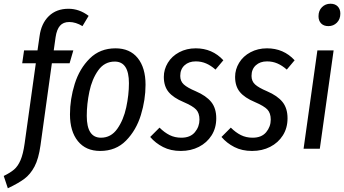

<svg xmlns="http://www.w3.org/2000/svg" viewBox="-78 -797 1844 1029"><path d="M220 -598 210 -527H315L295 -458H200L139 -18Q129 54 107 95.5Q85 137 53 161Q21 185 -36 212L-58 146Q-23 129 -2.5 111.5Q18 94 32 61.5Q46 29 54 -28L114 -458H41L51 -527H123L134 -603Q143 -671 183.5 -710.5Q224 -750 289 -750Q347 -750 397 -712L364 -657Q328 -679 293 -679Q261 -679 243.5 -659Q226 -639 220 -598Z M297 -184Q297 -266 322.5 -347.5Q348 -429 403 -483.5Q458 -538 541 -538Q618 -538 660 -486Q702 -434 702 -343Q702 -262 677 -180.5Q652 -99 597.5 -43.5Q543 12 459 12Q382 12 339.5 -40.5Q297 -93 297 -184ZM613 -351Q613 -467 537 -467Q482 -467 448.5 -420Q415 -373 401 -306Q387 -239 387 -176Q387 -59 463 -59Q517 -59 550.5 -106.5Q584 -154 598.5 -221.5Q613 -289 613 -351Z M1119 -474 1077 -424Q1052 -446 1026.5 -457Q1001 -468 971 -468Q934 -468 911 -447Q888 -426 888 -390Q888 -362 907 -344.5Q926 -327 971 -308Q1027 -284 1054 -250.5Q1081 -217 1081 -163Q1081 -111 1056 -71.5Q1031 -32 988 -10Q945 12 891 12Q837 12 796 -9Q755 -30 727 -63L777 -113Q803 -87 831 -73Q859 -59 894 -59Q942 -59 966.5 -88.5Q991 -118 991 -156Q991 -191 973 -210Q955 -229 906 -250Q851 -273 825.5 -304Q800 -335 800 -385Q800 -425 821.5 -460.5Q843 -496 882.5 -517Q922 -538 971 -538Q1060 -538 1119 -474Z M1501 -474 1459 -424Q1434 -446 1408.5 -457Q1383 -468 1353 -468Q1316 -468 1293 -447Q1270 -426 1270 -390Q1270 -362 1289 -344.5Q1308 -327 1353 -308Q1409 -284 1436 -250.5Q1463 -217 1463 -163Q1463 -111 1438 -71.5Q1413 -32 1370 -10Q1327 12 1273 12Q1219 12 1178 -9Q1137 -30 1109 -63L1159 -113Q1185 -87 1213 -73Q1241 -59 1276 -59Q1324 -59 1348.5 -88.5Q1373 -118 1373 -156Q1373 -191 1355 -210Q1337 -229 1288 -250Q1233 -273 1207.5 -304Q1182 -335 1182 -385Q1182 -425 1203.5 -460.5Q1225 -496 1264.5 -517Q1304 -538 1353 -538Q1442 -538 1501 -474Z M1710 -527 1636 0H1549L1623 -527ZM1629 -710Q1629 -740 1647.5 -758.5Q1666 -777 1693 -777Q1718 -777 1732 -762.5Q1746 -748 1746 -724Q1746 -694 1727.5 -675.5Q1709 -657 1682 -657Q1657 -657 1643 -671.5Q1629 -686 1629 -710Z"/></svg>

Font: Fira Sans Extra Condensed
Style: Italic
Weight: 400
Width: 3
Italic angle: -8°
Designer: Carrois Corporate & Edenspiekermann AG
Foundry: Carrois Corporate GbR & Edenspiekermann AG
Version: Version 4.203